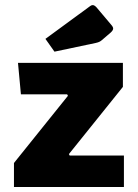

<svg xmlns="http://www.w3.org/2000/svg" viewBox="-20 -753 556 773"><path d="M253.5 -367.3 250.3 -373.3H64.2L52.4 -500H474.8V-403.2L257.5 -132.7L260.5 -126.7H478.9V0H36.2V-96.8ZM199.3 -545 162.9 -596.5 343 -728.5Q348 -732.5 353.3 -732.5Q360.3 -732.5 368.9 -723L427.1 -654Q435.6 -644.5 435.6 -638.2Q435.6 -630.9 425.6 -621.9L390.2 -591.5Q384.7 -586.8 379.4 -584.4Q374.2 -582 365.2 -580Z"/></svg>

Font: Changa
Style: Regular
Weight: 400
Designer: Eduardo Rodriguez Tunni
Foundry: Eduardo Rodriguez Tunni
Version: Version 3.003